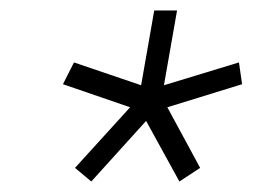

<svg xmlns="http://www.w3.org/2000/svg" viewBox="-20 -770 482 366"><path d="M299 -565.5 361.5 -450 322 -424 258.5 -539.5 154 -424 123 -450 228 -565.5 100 -609.5 121 -651 249 -607.5 274 -750H317.5L292.5 -607.5L435.5 -651L441.5 -609.5Z"/></svg>

Font: Russisch Sans ExtraLight
Style: Italic
Weight: 200
Width: 4
Italic angle: -10°
Designer: Michael Sharanda (font) & Cristiano Sobral (main changes)
Foundry: Michael Sharanda
Version: Version 2.00;September 8, 2020;FontCreator 13.0.0.2681 64-bi